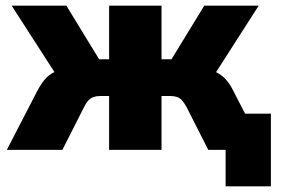

<svg xmlns="http://www.w3.org/2000/svg" viewBox="-20 -526 1017 674"><path d="M772 128V0H736V-127H931V128ZM4 0 112 -209Q125 -233 138.5 -248.5Q152 -264 171 -273Q190 -282 219 -287L195 -236L21 -506H213L328 -318H363V-506H547V-318H582L697 -506H888L715 -236L691 -287Q720 -282 739 -272.5Q758 -263 772 -248Q786 -233 798 -209L906 0H711L636 -148Q628 -163 620 -172.5Q612 -182 601.5 -185.5Q591 -189 577 -189H547V0H363V-189H332Q319 -189 308.5 -185.5Q298 -182 289.5 -172.5Q281 -163 274 -148L199 0Z"/></svg>

Font: Nunito Sans 7pt SemiCondensed Black
Style: Regular
Weight: 900
Width: 4
Designer: Vernon Adams
Foundry: Vernon Adams
Version: Version 3.101;gftools[0.9.27]